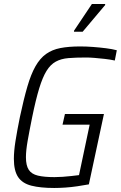

<svg xmlns="http://www.w3.org/2000/svg" viewBox="-20 -927 601 955"><path d="M250 8Q181 8 136 -3.5Q91 -15 70 -46.5Q49 -78 49 -137Q49 -175 57 -225.5Q65 -276 79 -345Q98 -434 116 -496Q134 -558 156.5 -597.5Q179 -637 209 -658.5Q239 -680 280.5 -688Q322 -696 379 -696Q409 -696 442.5 -693.5Q476 -691 507.5 -687Q539 -683 561 -677L551 -626Q528 -631 501.5 -634Q475 -637 450.5 -639Q426 -641 409 -641Q357 -641 320.5 -638Q284 -635 257.5 -620.5Q231 -606 211.5 -574.5Q192 -543 175 -487.5Q158 -432 140 -344Q126 -275 117.5 -226.5Q109 -178 109 -145Q109 -104 123 -82.5Q137 -61 168.5 -53.5Q200 -46 251 -46Q269 -46 291.5 -47.5Q314 -49 335.5 -51.5Q357 -54 373 -56L426 -307H291L303 -360H497L422 -10Q395 -5 364.5 -0.5Q334 4 304.5 6Q275 8 250 8ZM348 -769V-774L437 -907H503V-902L391 -769Z"/></svg>

Font: Saira SemiCondensed Light
Style: Italic
Weight: 300
Width: 4
Italic angle: -12°
Designer: Hector Gatti with collaboration of the Omnibus-Type team
Foundry: Omnibus-Type
Version: Version 1.101